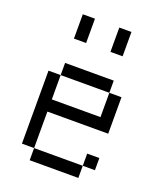

<svg xmlns="http://www.w3.org/2000/svg" viewBox="-139 -839 778 927"><g transform="rotate(20 250.0 -375.0)"><path d="M437.5 -62.5V-125H375V-62.5H125V0H375V-62.5ZM125 -62.5V-250H437.5V-437.5H375Q375 -437.5 375 -312.5H125Q125 -312.5 125 -437.5H62.5Q62.5 -437.5 62.5 -62.5ZM125 -437.5H375V-500H125ZM125 -750Q125 -750 125 -625H187.5Q187.5 -625 187.5 -750ZM312.5 -750Q312.5 -750 312.5 -625H375Q375 -625 375 -750Z"/></g></svg>

Font: BFUnifontExMono
Style: Regular
Weight: 500
Version: Version 15.0.06